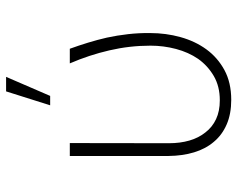

<svg xmlns="http://www.w3.org/2000/svg" viewBox="-95 -686 790 640"><g transform="rotate(-90 300.0 -366.0)"><path d="M143.1 -528.3H100.1V-198.7Q100.6 -152.3 112.3 -113.8Q124 -75.2 147.5 -47.9Q170.4 -20.5 205.3 -5.4Q240.2 9.8 287.1 9.8Q344.7 9.8 386.5 -12.9Q428.2 -35.6 455.6 -73.2Q482.9 -110.8 496.3 -159.4Q509.8 -208 509.8 -260.3Q510.3 -298.3 506.1 -334.5Q502 -370.6 494.6 -404.8Q487.3 -436.5 477.8 -467.5Q468.3 -498.5 457.5 -528.3H408.7Q436.5 -463.9 452.1 -396.5Q467.8 -329.1 467.8 -259.3Q467.8 -215.8 456.8 -174.3Q445.8 -132.8 423.8 -100.6Q400.9 -68.4 366.5 -48.3Q332 -28.3 285.6 -28.3Q249.5 -28.3 222.9 -40.8Q196.3 -53.2 178.7 -76.2Q160.6 -98.6 151.6 -129.4Q142.6 -160.2 142.6 -197.8ZM315.4 -740.7 269 -593.8H300.3L363.8 -740.7Z"/></g></svg>

Font: Roboto Mono ExtraLight
Style: Regular
Weight: 250
Monospace: yes
Designer: Google
Version: Version 3.000